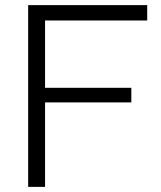

<svg xmlns="http://www.w3.org/2000/svg" viewBox="-20 -730 629 750"><path d="M90 0V-710H555V-650H156V-387H493V-330H156V0Z"/></svg>

Font: Rising Sun Light
Style: Regular
Weight: 300
Designer: Matt McInerney, Pablo Impallari, Rodrigo Fuenzalida (Raleway font), Stephen Hutchings (Greek), Cristiano Sobral (main ch
Foundry: The Rising Sun Project Authors
Version: Version 4.327; ttfautohint (v1.8.4.7-5d5b-dirty)